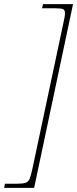

<svg xmlns="http://www.w3.org/2000/svg" viewBox="-65 -780 373 928"><path d="M-45 128 -41 108H18Q45 108 58.5 103.5Q72 99 78.5 83.5Q85 68 92 34L241 -667Q245 -683 247 -696Q249 -709 249 -717Q249 -731 240.5 -735.5Q232 -740 201 -740H138L143 -760H288L100 128Z"/></svg>

Font: Noto Serif Tamil SemiCondensed Thin
Style: Italic
Weight: 100
Width: 4
Italic angle: -12°
Designer: Indian Type Foundry, Tom Grace, and the Monotype Design Team
Foundry: Monotype Imaging Inc.
Version: Version 2.003; ttfautohint (v1.8.4.7-5d5b)